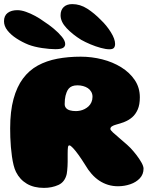

<svg xmlns="http://www.w3.org/2000/svg" viewBox="-32 -894 745 935"><path d="M182 21Q133 21 98.8 0.8Q64.5 -19.5 46 -56.5Q39 -70.5 34.2 -89.8Q29.5 -109 26.2 -131.8Q23 -154.5 21 -178.2Q19 -202 18.2 -225.2Q17.5 -248.5 17.5 -269Q17.5 -352 33.8 -411.8Q50 -471.5 79.8 -511.5Q109.5 -551.5 152 -574.8Q194.5 -598 247.2 -608Q300 -618 361 -618Q414.5 -618 465.8 -605Q517 -592 558.2 -566.5Q599.5 -541 624.2 -504.2Q649 -467.5 649 -420Q649 -384.5 638.8 -361Q628.5 -337.5 611.8 -323Q595 -308.5 574.5 -300.5Q554 -292.5 533 -287Q521.5 -284 513.5 -279Q505.5 -274 505.5 -266Q505.5 -260.5 518.2 -248.8Q531 -237 549.5 -221.5Q568 -206 586.8 -189.2Q605.5 -172.5 618 -157Q624.5 -149 631.8 -140Q639 -131 645.2 -121.5Q651.5 -112 656.5 -103.2Q661.5 -94.5 664.2 -86.8Q667 -79 667 -73Q667 -45 649 -25.8Q631 -6.5 602.5 3.2Q574 13 542.5 13Q517 13 494.2 6Q471.5 -1 451.5 -14.2Q431.5 -27.5 414.2 -47Q397 -66.5 382.5 -91.5Q366 -118 350.8 -139.2Q335.5 -160.5 323.5 -173.2Q311.5 -186 306 -186Q303 -186 301.2 -183.8Q299.5 -181.5 298.8 -176Q298 -170.5 297.8 -162.8Q297.5 -155 297.5 -144Q297.5 -136.5 297.5 -126.5Q297.5 -116.5 297.5 -105.8Q297.5 -95 296.8 -84.2Q296 -73.5 295.2 -63.8Q294.5 -54 293 -47Q284 -7.5 252.2 6.8Q220.5 21 182 21ZM337.5 -353Q347 -353 358.2 -355.2Q369.5 -357.5 380.2 -363Q391 -368.5 399.5 -376.5Q408 -384.5 413.2 -396.2Q418.5 -408 418.5 -422.5Q418.5 -436.5 412.2 -447.2Q406 -458 395.8 -464.8Q385.5 -471.5 372.5 -475Q359.5 -478.5 345.5 -478.5Q329.5 -478.5 319.2 -474.2Q309 -470 302.5 -462.2Q296 -454.5 292 -443.5Q289 -436 287 -427.5Q285 -419 284 -409.2Q283 -399.5 283 -387Q283 -375.5 289.8 -367.8Q296.5 -360 309 -356.5Q321.5 -353 337.5 -353ZM237 -654.5Q211 -654.5 173.2 -660Q135.5 -665.5 106.5 -676.5Q75.5 -689 48.2 -706.8Q21 -724.5 4.2 -745.8Q-12.5 -767 -12.5 -790.5Q-12.5 -817.5 5.2 -831Q23 -844.5 52.5 -844.5Q71.5 -844.5 94.2 -836.5Q117 -828.5 140 -816Q163 -803.5 182.5 -789Q206 -774 229.5 -754.5Q253 -735 269.2 -715.2Q285.5 -695.5 285.5 -679.5Q285.5 -667.5 275.2 -661Q265 -654.5 237 -654.5ZM501 -654Q483.5 -654 458.8 -660.8Q434 -667.5 408.5 -678.2Q383 -689 363.5 -700Q321.5 -726 292.2 -757Q263 -788 263 -819.5Q263 -845 278 -859.5Q293 -874 320 -874Q358 -874 392.8 -851.8Q427.5 -829.5 459.5 -796.5Q487 -770.5 507.8 -737.2Q528.5 -704 528.5 -680Q528.5 -668 522.8 -661Q517 -654 501 -654Z"/></svg>

Font: Gluten Thin ExtraBold
Style: Regular
Weight: 800
Version: Version 1.300